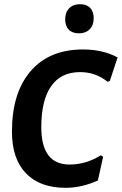

<svg xmlns="http://www.w3.org/2000/svg" viewBox="-20 -887 581 916"><path d="M362 -867Q393 -867 410 -849.5Q427 -832 427 -800Q427 -767 408 -747.5Q389 -728 357 -728Q325 -728 308 -745.5Q291 -763 291 -795Q291 -828 310 -847.5Q329 -867 362 -867ZM376 -651Q471 -651 541 -613L504 -501L493 -497Q436 -543 362 -543Q271 -543 224 -476Q177 -409 177 -280Q177 -102 312 -102Q390 -102 461 -146L472 -139L447 -26Q370 9 293 9Q170 9 103.5 -60.5Q37 -130 37 -259Q37 -444 126 -547.5Q215 -651 376 -651Z"/></svg>

Font: Alegreya Sans SC
Style: Bold Italic
Weight: 700
Italic angle: -7°
Designer: Juan Pablo del Peral
Foundry: Huerta Tipografica
Version: Version 2.007